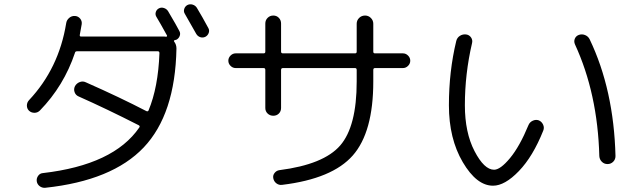

<svg xmlns="http://www.w3.org/2000/svg" viewBox="-20 -851 3040 914"><path d="M820 -662Q818 -662 816 -661Q814 -660 812 -660Q806 -658 809 -653Q820 -639 820 -620Q814 -307 664 -149Q514 9 195 43Q180 44 168.5 35Q157 26 155 12Q153 -2 161.5 -14Q170 -26 184 -27Q521 -66 643 -244Q648 -251 640 -255Q489 -332 354 -392Q340 -398 335 -412.5Q330 -427 337 -441Q345 -455 360 -460.5Q375 -466 389 -459Q552 -387 677 -322Q684 -319 687 -325Q733 -435 739 -598Q739 -607 731 -607H348Q338 -607 337 -600Q284 -442 170 -325Q159 -314 144 -314Q129 -314 118 -324Q108 -334 108 -348.5Q108 -363 118 -374Q260 -525 295 -740Q297 -755 309 -765.5Q321 -776 337 -775Q352 -774 361.5 -762.5Q371 -751 369 -736Q368 -731 360 -686Q358 -677 366 -677H763Q764 -677 767 -676.5Q770 -676 771 -676Q773 -676 774.5 -678Q776 -680 775 -682Q741 -744 725 -770Q718 -781 721.5 -793Q725 -805 736 -811Q747 -817 760 -813Q773 -809 780 -798Q822 -727 834 -703Q840 -692 835.5 -680Q831 -668 820 -662ZM914 -690Q894 -726 860 -785Q853 -796 857 -808.5Q861 -821 872 -827Q884 -833 897 -829Q910 -825 917 -814Q943 -771 972 -717Q978 -706 973.5 -694Q969 -682 958 -676Q946 -670 933.5 -674Q921 -678 914 -690Z M1102 -527Q1088 -527 1077.5 -537.5Q1067 -548 1067 -562Q1067 -576 1077.5 -586.5Q1088 -597 1102 -597H1235Q1243 -597 1243 -605V-739Q1243 -755 1254 -766Q1265 -777 1281 -777Q1297 -777 1307.5 -766Q1318 -755 1318 -739V-605Q1318 -597 1327 -597H1670Q1678 -597 1678 -605V-738Q1678 -754 1689.5 -765.5Q1701 -777 1718 -777Q1734 -777 1745.5 -765.5Q1757 -754 1757 -738V-605Q1757 -597 1765 -597H1898Q1912 -597 1922.5 -586.5Q1933 -576 1933 -562Q1933 -548 1922.5 -537.5Q1912 -527 1898 -527H1765Q1757 -527 1757 -518V-463Q1757 -222 1659.5 -111Q1562 0 1323 29Q1308 31 1296 22Q1284 13 1281 -2Q1278 -16 1287 -27.5Q1296 -39 1310 -41Q1521 -68 1599.5 -158.5Q1678 -249 1678 -463V-518Q1678 -527 1670 -527H1327Q1318 -527 1318 -518V-337Q1318 -321 1307.5 -310.5Q1297 -300 1281 -300Q1265 -300 1254 -310.5Q1243 -321 1243 -337V-518Q1243 -527 1235 -527Z M2833 -108Q2825 -406 2717 -640Q2711 -654 2716.5 -667Q2722 -680 2736 -685Q2751 -690 2765.5 -684Q2780 -678 2787 -664Q2902 -424 2910 -108Q2910 -92 2899 -81Q2888 -70 2872 -70Q2856 -70 2845 -81Q2834 -92 2833 -108ZM2327 33Q2249 33 2183 -79Q2117 -191 2117 -350Q2117 -511 2152 -656Q2156 -672 2169.5 -680.5Q2183 -689 2199 -687Q2214 -685 2222.5 -672.5Q2231 -660 2227 -645Q2193 -499 2193 -350Q2193 -220 2239 -131.5Q2285 -43 2332 -43Q2362 -43 2408 -98.5Q2454 -154 2496 -256Q2502 -270 2516.5 -276.5Q2531 -283 2545 -278Q2559 -272 2565.5 -257.5Q2572 -243 2566 -229Q2517 -106 2450 -36.5Q2383 33 2327 33Z"/></svg>

Font: Rounded Mplus 1c
Style: Regular
Weight: 400
Version: Version 1.059.20150529